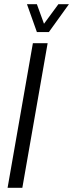

<svg xmlns="http://www.w3.org/2000/svg" viewBox="-20 -891 347 911"><path d="M16 0 136 -686H206L86 0ZM307 -871 212 -739H155L108 -871H155L199 -750H168L257 -871Z"/></svg>

Font: Archivo ExtraCondensed Light
Style: Italic
Weight: 300
Width: 2
Italic angle: -10°
Designer: Hector Gatti
Foundry: Omnibus-Type
Version: Version 2.001